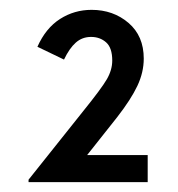

<svg xmlns="http://www.w3.org/2000/svg" viewBox="-20 -724 362 390"><path d="M157 -409H280V-354H38V-359L148 -497Q186 -544 197 -563Q208 -582 208 -601Q208 -627 195.5 -638Q183 -649 165 -649Q147 -649 134 -637.5Q121 -626 110 -603L56 -629Q73 -667 102 -685.5Q131 -704 166 -704Q210 -704 241 -677.5Q272 -651 272 -605Q272 -577 259 -549.5Q246 -522 218 -486Z"/></svg>

Font: Tilda Sans
Style: Regular
Weight: 400
Designer: ParaType Ltd
Foundry: ParaType Ltd
Version: Version 1.002W